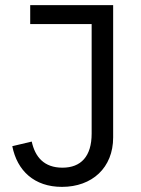

<svg xmlns="http://www.w3.org/2000/svg" viewBox="-20 -718 550 750"><path d="M98 -698V-624H338V-196C338 -107 296 -63 224 -63C152 -63 117 -105 104 -165L28 -147C47 -51 114 12 222 12C340 12 422 -63 422 -181V-698Z"/></svg>

Font: IBMKR
Style: Regular
Weight: 400
Designer: Mike Abbink; Paul van der Laan; Pieter van Rosmalen; Wujin Sim; Chorong Kim; Dohee Lee;
Foundry: Sandoll Inc.
Version: Version 1.002